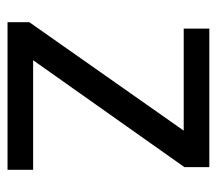

<svg xmlns="http://www.w3.org/2000/svg" viewBox="-53 -523 576 510"><g transform="rotate(90 235.0 -268.0)"><path d="M431 0H39V-58L327 -468H56V-536H424V-470L140 -68H431Z"/></g></svg>

Font: Noto Sans Yi
Style: Regular
Weight: 400
Designer: Monotype Design Team
Foundry: Monotype Imaging Inc.
Version: Version 2.002; ttfautohint (v1.8.4.7-5d5b)